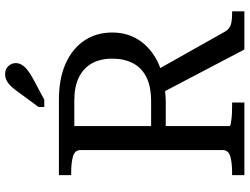

<svg xmlns="http://www.w3.org/2000/svg" viewBox="-130 -826 956 735"><g transform="rotate(-90 347.5 -458.0)"><path d="M233 -57V-301H327Q344 -301 360 -303Q364 -303 367 -303L526 0H672V-47H663Q647 -47 633.5 -49Q620 -51 610.5 -57Q601 -63 594 -75L455 -322Q487 -333 512 -352Q550 -379 570.5 -418Q591 -457 591 -506Q591 -567 560 -613Q529 -659 471.5 -684.5Q414 -710 333 -710H45V-663H56Q93 -663 117 -656Q141 -649 141 -627V-83Q141 -61 117 -54Q93 -47 56 -47H45V0H323V-47H310Q297 -47 283.5 -47.5Q270 -48 258.5 -49.5Q247 -51 240 -52.5Q233 -54 233 -57ZM233 -357V-651H331Q384 -651 419.5 -633.5Q455 -616 473 -583.5Q491 -551 491 -506Q491 -460 473.5 -426.5Q456 -393 420 -375Q384 -357 327 -357ZM370 -875 306 -788V-766H334L416 -810Q434 -820 447 -830Q460 -840 467 -851.5Q474 -863 474 -875Q474 -891 462.5 -903.5Q451 -916 432 -916Q420 -916 409 -911Q398 -906 389 -897Q380 -888 370 -875Z"/></g></svg>

Font: Roboto Serif 20pt
Style: Regular
Weight: 400
Designer: Greg Gazdowicz
Foundry: Commercial Type
Version: Version 1.008